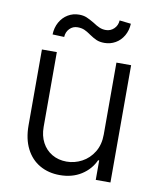

<svg xmlns="http://www.w3.org/2000/svg" viewBox="-82 -783 710 855"><g transform="rotate(10 273.0 -355.5)"><path d="M408.2 -530.3H474.6V0H408.2V-87.9H403.3Q384.3 -45.4 343.3 -19.3Q302.2 6.8 246.1 6.8Q194.8 6.8 155.3 -15.9Q115.7 -38.6 93.5 -82.3Q71.3 -126 71.3 -187.5V-530.3H138.7V-192.4Q138.7 -152.3 154.8 -121.8Q170.9 -91.3 199.7 -74.5Q228.5 -57.6 265.6 -57.6Q301.8 -57.6 334.5 -75Q367.2 -92.3 387.7 -125.7Q408.2 -159.2 408.2 -205.1ZM208 -711.9Q227.5 -711.9 242.2 -705.8Q256.8 -699.7 277.3 -687.5Q293.9 -676.3 307.1 -670.7Q320.3 -665 335.9 -665Q357.4 -665 372.8 -679.9Q388.2 -694.8 389.6 -717.8L441.4 -711.9Q439.9 -681.2 426 -657.2Q412.1 -633.3 389.4 -620.4Q366.7 -607.4 339.8 -607.4Q318.4 -607.4 303.7 -613.8Q289.1 -620.1 270.5 -632.8Q254.9 -644 241.7 -649.7Q228.5 -655.3 210.9 -655.3Q189.5 -655.3 174.8 -640.1Q160.2 -625 159.2 -602.5L106.4 -604.5Q107.4 -635.7 121.1 -660.2Q134.8 -684.6 157.5 -698.2Q180.2 -711.9 208 -711.9Z"/></g></svg>

Font: Pretendard GOV Light
Style: Regular
Weight: 300
Designer: Base glyphs from Inter by Rasmus Andersson; Hangeul glyphs from Noto Sans CJK(Source Han Sans) by Jang Soo-young and Kan
Foundry: Kil Hyung-jin
Version: Version 1.309